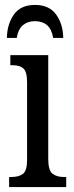

<svg xmlns="http://www.w3.org/2000/svg" viewBox="-20 -760 300 780"><path d="M17 0V-41H27Q56 -41 73 -53.5Q90 -66 90 -110V-425Q90 -469 75 -482Q60 -495 32 -495H22V-536H176V-115Q176 -68 193 -54.5Q210 -41 239 -41H249V0ZM8 -606Q9 -662 36.5 -701Q64 -740 122 -740Q180 -740 208 -701Q236 -662 237 -606H196Q190 -642 171 -658Q152 -674 122 -674Q93 -674 73.5 -658Q54 -642 48 -606Z"/></svg>

Font: Noto Serif ExtraCondensed
Style: Regular
Weight: 400
Width: 2
Designer: Monotype Design Team
Foundry: Monotype Imaging Inc.
Version: Version 2.015